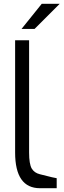

<svg xmlns="http://www.w3.org/2000/svg" viewBox="-20 -996 340 1016"><path d="M94 -843 201 -976H296L163 -843ZM60 -189V-783H134V-189Q134 -128 148 -104Q162 -81 191 -74Q273 -53 280 -53V0H192Q60 0 60 -189Z"/></svg>

Font: Mina
Style: Regular
Weight: 400
Version: Version 1.000